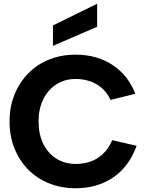

<svg xmlns="http://www.w3.org/2000/svg" viewBox="-20 -999 790 1026"><path d="M499 -979V-856L263 -754V-863ZM31 -350Q31 -428 57.5 -493.5Q84 -559 131 -607Q178 -655 243 -681Q308 -707 384 -707Q497 -707 581 -652Q665 -597 703 -498L571 -465Q552 -505 523 -529.5Q494 -554 459 -565.5Q424 -577 385 -577Q325 -577 280 -547.5Q235 -518 210.5 -467Q186 -416 186 -350Q186 -283 210.5 -232Q235 -181 280 -152Q325 -123 385 -123Q425 -123 461.5 -135Q498 -147 528.5 -175Q559 -203 580 -250L710 -220Q670 -109 585 -51Q500 7 384 7Q308 7 243 -19Q178 -45 131 -92.5Q84 -140 57.5 -205.5Q31 -271 31 -350Z"/></svg>

Font: Albert Sans ExtraBold
Style: Regular
Weight: 800
Designer: Andreas Rasmussen
Foundry: a.Foundry
Version: Version 1.025